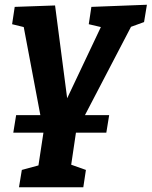

<svg xmlns="http://www.w3.org/2000/svg" viewBox="-20 -559 639 809"><path d="M599 -539 587 -466 532 -446 338 -74H440L428 0H300L280 135L342 157L331 230H60L72 157L142 138L163 0H36L48 -74H150L80 -445L31 -457L42 -530L212 -536L263 -145L405 -445L354 -457L365 -530Z"/></svg>

Font: Bitter Pro
Style: Bold Italic
Weight: 700
Italic angle: -9°
Designer: Sol Matas, and Bitter project Authors
Foundry: Sol Matas
Version: Version 1.010